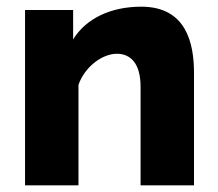

<svg xmlns="http://www.w3.org/2000/svg" viewBox="-20 -555 652 575"><path d="M561 -336C561 -424 539 -535 403 -535C311 -535 237 -499 199 -437V-525H55V0H215V-301C234 -355 286 -394 330 -394C372 -394 401 -364 401 -295V0H561Z"/></svg>

Font: Raleway
Style: ExtraBold
Weight: 800
Designer: Matt McInerney, Pablo Impallari, Rodrigo Fuenzalida
Foundry: Matt McInerney, Pablo Impallari, Rodrigo Fuenzalida
Version: Version 3.000